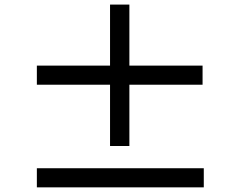

<svg xmlns="http://www.w3.org/2000/svg" viewBox="-20 -828 1040 834"><path d="M859.9 -460H542V-193.8H458V-460H140.1V-543H458V-808.1H542V-543H859.9ZM865.2 -97.2V-14.2H140.1V-97.2Z"/></svg>

Font: Source Han Sans CN Medium
Style: Regular
Weight: 500
Designer: Ryoko NISHIZUKA  (kana, bopomofo & ideographs); Paul D. Hunt (Latin, Greek & Cyrillic); Sandoll Communications , Soo-you
Foundry: Adobe
Version: Version 2.004;hotconv 1.0.118;makeotfexe 2.5.65603